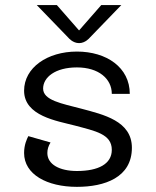

<svg xmlns="http://www.w3.org/2000/svg" viewBox="-20 -720 615 757"><path d="M291.7 -600 204.2 -700H125L250 -570.8C250 -570.8 266.7 -550 291.7 -550C316.7 -550 333.3 -570.8 333.3 -570.8L458.3 -700H379.2ZM283.3 -516.7C166.7 -516.7 75 -453.3 75 -362.5C75 -262.5 205 -243.3 275 -225C355.8 -203.3 420.8 -191.7 420.8 -129.2C420.8 -73.3 367.5 -45.8 283.3 -45.8C215 -45.8 166.7 -71.7 166.7 -116.7C166.7 -131.7 170.8 -144.2 179.2 -158.3L91.7 -183.3C85.8 -171.7 75 -149.2 75 -116.7C75 -32.5 165 16.7 283.3 16.7C392.5 16.7 500 -20 500 -137.5C500 -243.3 387.5 -268.3 300 -291.7C224.2 -311.7 150 -324.2 150 -370.8C150 -415 197.5 -454.2 283.3 -454.2C369.2 -454.2 420.8 -409.2 420.8 -350H491.7C491.7 -454.2 400 -516.7 283.3 -516.7Z"/></svg>

Font: BoonHome
Style: Book
Weight: 400
Designer: Sungsit Sawaiwan
Foundry: Sungsit Sawaiwan
Version: Version 0.2